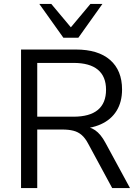

<svg xmlns="http://www.w3.org/2000/svg" viewBox="-20 -957 709 977"><path d="M87.1 0V-705H366Q479.4 -705 540.3 -651.9Q601.1 -598.8 601.1 -501.4Q601.1 -438.5 573.4 -393.4Q545.7 -348.3 493.1 -324.6Q440.4 -300.9 366 -300.9L376.1 -314.3H395.8Q435.3 -314.3 464.2 -294.3Q493.1 -274.3 516.6 -230.3L641.5 0H550.9L428.9 -225.5Q413.7 -254.4 395.5 -270.1Q377.3 -285.8 353.5 -291.8Q329.8 -297.9 297.3 -297.9H169.5V0ZM169.5 -363.2H353.6Q436.4 -363.2 478 -397.8Q519.6 -432.4 519.6 -500.5Q519.6 -567.7 478 -602.3Q436.4 -636.9 353.6 -636.9H169.5ZM302.5 -765 180.1 -936.9H241L340.6 -818L440.1 -936.9H501.1L378.7 -765Z"/></svg>

Font: Nunito Sans 12pt ExtraLight
Style: Regular
Weight: 200
Version: Version 3.101;gftools[0.9.27]